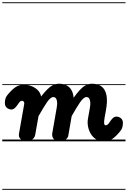

<svg xmlns="http://www.w3.org/2000/svg" viewBox="-25 -1250 1130 1698"><path d="M209 0Q181 0 159.2 -18.2Q137.5 -36.5 143 -68.5L189.5 -332Q190.5 -337 189.2 -341.8Q188 -346.5 185.5 -350.2Q183 -354 179.5 -356.2Q176 -358.5 172 -358.5Q161 -358.5 155.5 -354.5Q150 -350.5 147 -346.5L125.5 -316.5Q115.5 -302.5 103.2 -292Q91 -281.5 78 -281.5Q55 -281.5 36.5 -296Q18 -310.5 18 -339.5Q18 -353 22.2 -373.5Q26.5 -394 48 -418.5Q80.5 -457.5 111.8 -479Q143 -500.5 185.5 -500.5Q221 -500.5 253.8 -488Q286.5 -475.5 309.5 -452.2Q332.5 -429 338.5 -396.5Q367.5 -433.5 392.2 -458.5Q417 -483.5 442 -496.5Q467 -509.5 496 -509.5Q535.5 -509.5 563 -495.5Q590.5 -481.5 606.5 -454Q622.5 -426.5 626 -385.5Q652.5 -422.5 677.5 -450.5Q702.5 -478.5 729.5 -494Q756.5 -509.5 788 -509.5Q843 -509.5 875.2 -483.5Q907.5 -457.5 917 -405.8Q926.5 -354 912 -275.5L900 -209Q897 -191.5 896 -178.8Q895 -166 896.2 -158Q897.5 -150 900.5 -146Q903.5 -142 908 -142Q916 -142 923 -146Q930 -150 933.5 -154L954.5 -184Q964.5 -198.5 976.8 -208.8Q989 -219 1002 -219Q1025.5 -219 1043.8 -204.8Q1062 -190.5 1062 -161.5Q1062 -148 1057.8 -127.5Q1053.5 -107 1032 -82Q999.5 -43 968.5 -21.5Q937.5 0 894.5 0Q853.5 0 824.2 -18.8Q795 -37.5 777.2 -67.8Q759.5 -98 753.2 -133Q747 -168 753 -200.5L770 -297Q775.5 -327 773.2 -348.2Q771 -369.5 762.8 -380.5Q754.5 -391.5 740 -391.5Q714.5 -391.5 683 -345.2Q651.5 -299 609 -223.5L578.5 -48Q576 -33 557.2 -16.5Q538.5 0 499.5 0Q465 0 448.8 -22.2Q432.5 -44.5 437 -70L476.5 -297Q482 -327 480 -348.2Q478 -369.5 469.5 -380.5Q461 -391.5 446.5 -391.5Q421.5 -391.5 390 -345Q358.5 -298.5 315.5 -222.5L286.5 -58.5Q281.5 -30 257.5 -15Q233.5 0 209 0ZM209 0Q181 0 159.2 -18.2Q137.5 -36.5 143 -68.5L189.5 -332Q190.5 -337 189.2 -341.8Q188 -346.5 185.5 -350.2Q183 -354 179.5 -356.2Q176 -358.5 172 -358.5Q161 -358.5 155.5 -354.5Q150 -350.5 147 -346.5L125.5 -316.5Q115.5 -302.5 103.2 -292Q91 -281.5 78 -281.5Q55 -281.5 36.5 -296Q18 -310.5 18 -339.5Q18 -353 22.2 -373.5Q26.5 -394 48 -418.5Q80.5 -457.5 111.8 -479Q143 -500.5 185.5 -500.5Q221 -500.5 253.8 -488Q286.5 -475.5 309.5 -452.2Q332.5 -429 338.5 -396.5Q367.5 -433.5 392.2 -458.5Q417 -483.5 442 -496.5Q467 -509.5 496 -509.5Q535.5 -509.5 563 -495.5Q590.5 -481.5 606.5 -454Q622.5 -426.5 626 -385.5Q652.5 -422.5 677.5 -450.5Q702.5 -478.5 729.5 -494Q756.5 -509.5 788 -509.5Q843 -509.5 875.2 -483.5Q907.5 -457.5 917 -405.8Q926.5 -354 912 -275.5L900 -209Q897 -191.5 896 -178.8Q895 -166 896.2 -158Q897.5 -150 900.5 -146Q903.5 -142 908 -142Q916 -142 923 -146Q930 -150 933.5 -154L954.5 -184Q964.5 -198.5 976.8 -208.8Q989 -219 1002 -219Q1025.5 -219 1043.8 -204.8Q1062 -190.5 1062 -161.5Q1062 -148 1057.8 -127.5Q1053.5 -107 1032 -82Q999.5 -43 968.5 -21.5Q937.5 0 894.5 0Q853.5 0 824.2 -18.8Q795 -37.5 777.2 -67.8Q759.5 -98 753.2 -133Q747 -168 753 -200.5L770 -297Q775.5 -327 773.2 -348.2Q771 -369.5 762.8 -380.5Q754.5 -391.5 740 -391.5Q714.5 -391.5 683 -345.2Q651.5 -299 609 -223.5L578.5 -48Q576 -33 557.2 -16.5Q538.5 0 499.5 0Q465 0 448.8 -22.2Q432.5 -44.5 437 -70L476.5 -297Q482 -327 480 -348.2Q478 -369.5 469.5 -380.5Q461 -391.5 446.5 -391.5Q421.5 -391.5 390 -345Q358.5 -298.5 315.5 -222.5L286.5 -58.5Q281.5 -30 257.5 -15Q233.5 0 209 0ZM-5 420.5H1085V428.5H-5ZM-5 -16H1085V0H-5ZM-5 -505.5H1085V-497.5H-5ZM-5 -1230H1085V-1222H-5Z"/></svg>

Font: Edu VIC WA NT Pre Guide
Style: Regular
Weight: 400
Designer: Tina and Corey Anderson, Eben Sorkin, Mirko Velimirovic
Foundry: Google for Education
Version: Version 1.000